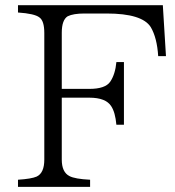

<svg xmlns="http://www.w3.org/2000/svg" viewBox="-20 -735 680 745"><path d="M624 -517.1H593.8Q589.4 -588.4 564.9 -629.9Q531.7 -682.6 393.6 -682.6H307.6Q264.6 -682.6 242.7 -671.9Q219.7 -657.7 219.7 -607.9V-390.1H326.7Q388.7 -390.1 407.7 -418Q427.2 -446.8 431.6 -494.1H460.9V-251H431.6Q427.2 -299.3 411.6 -322.8Q390.6 -356 326.7 -356H219.7V-115.7Q219.7 -66.9 249.5 -51.8Q270.5 -40.5 329.6 -37.6V-9.8H49.8V-37.6Q102.1 -41 122.1 -49.8Q151.9 -63.5 151.9 -115.7V-606.9Q151.9 -654.3 132.8 -667.5Q114.3 -682.1 49.8 -686.5V-714.8H611.8Z"/></svg>

Font: I.Ming
Style: Regular
Weight: 400
Designer: Ichiten Fonts Project
Version: Version 5.10 Mar 24, 2018